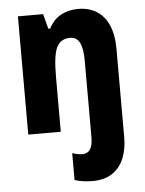

<svg xmlns="http://www.w3.org/2000/svg" viewBox="-55 -604 672 888"><g transform="rotate(-5 280.5 -159.5)"><path d="M338 240Q318 240 296 237Q274 234 256 228V103Q281 112 303 112Q326 112 338.5 94.5Q351 77 351 37V-319Q351 -374 337 -401.5Q323 -429 293 -429Q249 -429 230.5 -392.5Q212 -356 212 -256V0H61V-549H178L196 -480H205Q225 -520 260.5 -539.5Q296 -559 341 -559Q417 -559 459.5 -507.5Q502 -456 502 -358V53Q502 103 485.5 146Q469 189 432.5 214.5Q396 240 338 240Z"/></g></svg>

Font: Noto Sans Kannada Condensed ExtraBold
Style: Regular
Weight: 800
Width: 3
Designer: Jelle Bosma - Monotype Design Team
Foundry: Monotype Imaging Inc.
Version: Version 2.005; ttfautohint (v1.8.4.7-5d5b)